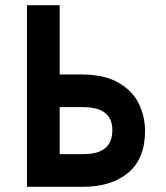

<svg xmlns="http://www.w3.org/2000/svg" viewBox="-20 -720 640 740"><path d="M413 -219Q413 -262.4 385 -284.7Q357 -307 301.8 -307H210V-126H301.8Q357.8 -126 385.4 -148.9Q413 -171.8 413 -219ZM300 0H84V-700H210V-433H293Q382.2 -433 437.2 -401Q492.2 -369 515.6 -319.5Q539 -270 539 -215Q539 -108.4 474.1 -54.2Q409.2 0 300 0Z"/></svg>

Font: Fliege Mono Thin
Style: Regular
Weight: 100
Version: Version 0.020;Glyphs 3.3 (3306)